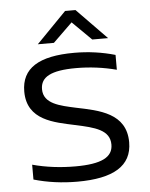

<svg xmlns="http://www.w3.org/2000/svg" viewBox="-51 -722 602 773"><g transform="rotate(-5 250.5 -335.5)"><path d="M241 -219C321 -202 380 -187 380 -128C380 -77 334 -53 228 -53C169 -53 110 -60 55 -75V-15C110 1 169 9 231 9C376 9 452 -35 452 -131C452 -249 343 -269 251 -288C187 -302 121 -315 121 -374C121 -423 162 -447 265 -447C320 -447 375 -440 428 -426V-486C376 -501 321 -509 263 -509C119 -509 49 -465 49 -371C49 -254 159 -237 241 -219ZM120 -556H185L263 -632L340 -556H404L283 -680H241Z"/></g></svg>

Font: LT Wave Alt Light
Style: Regular
Weight: 300
Designer: Daniel Lyons
Version: Version 2.5 (Glyphs App)